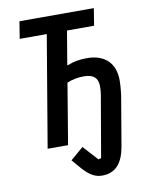

<svg xmlns="http://www.w3.org/2000/svg" viewBox="-96 -767 792 1027"><g transform="rotate(-10 300.0 -253.0)"><path d="M374 192C449 192 488 144 503 57L544 -184C551 -221 555 -263 555 -294C555 -386 501 -441 402 -441C364 -441 329 -435 298 -422H293L324 -605H471L486 -698H82L67 -605H214L112 0H223L278 -330C306 -342 337 -348 370 -348C421 -348 446 -326 446 -282C446 -265 445 -244 438 -209L385 99L370 103L297 23L227 83L256 117C293 161 326 192 374 192Z"/></g></svg>

Font: IBM Mono Medium
Style: Italic
Weight: 500
Italic angle: -9°
Monospace: yes
Designer: Mike Abbink, Paul van der Laan, Pieter van Rosmalen
Foundry: Bold Monday
Version: Version 2.3